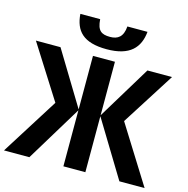

<svg xmlns="http://www.w3.org/2000/svg" viewBox="-134 -1073 1172 1199"><g transform="rotate(15 452.5 -473.5)"><path d="M672 -947H542C537 -878 503 -856 454 -856C397 -856 371 -874 366 -947H238C246 -840 300 -776 453 -776C604 -776 662 -844 672 -947ZM231 -370 -2 0H162L382 -362V0H524V-362L744 0H907L675 -371L893 -714H734L524 -368V-714H382V-368L172 -714H13Z"/></g></svg>

Font: Noto Sans Display
Style: Bold
Weight: 700
Designer: Monotype Design Team
Foundry: Monotype Imaging Inc.
Version: Version 1.900